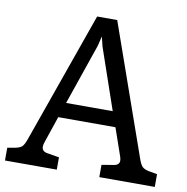

<svg xmlns="http://www.w3.org/2000/svg" viewBox="-95 -798 855 876"><g transform="rotate(10 332.0 -360.0)"><path d="M70 -112 285 -720H378L592 -112Q601 -87 610.5 -78.5Q620 -70 640 -66L679 -59V0H422V-57L477 -66Q503 -70 503 -90Q503 -99 499 -110L455 -237H190L148 -113Q144 -102 144 -92Q144 -70 171 -66L225 -57V0H-15V-59L23 -66Q43 -70 52 -78.5Q61 -87 70 -112ZM333 -589 322 -634 311 -589 214 -307H430Z"/></g></svg>

Font: Enriqueta
Style: Regular
Weight: 400
Designer: Viviana Monsalve, Gustavo Ibarra
Foundry: Viviana Monsalve, Gustavo Ibarra
Version: Version 1.002